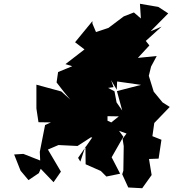

<svg xmlns="http://www.w3.org/2000/svg" viewBox="-20 -891 958 1018"><path d="M598 -348 587 -407 456 -476 467 -353 476 -414 582 -429 569 -466 599 -415 601 -459 728 -441 600 -408 628 -305ZM690 -825 636 -804 555 -743 489 -721 470 -766V-779L378 -667L428 -629L327 -551L363 -540L288 -509L280 -454C304 -423 327 -392 353 -363L305 -406L173 -442V-316L184 -243L250 -242L219 -228L191 -86L193 -40L104 -75L55 -72L89 14L131 64L186 27L196 4L264 75L303 19L234 -98L290 -122L391 -117L473 -170L465 -295L451 -164L469 -162L394 -54L406 -34L433 -115L434 -20L518 17L502 3L544 45L617 30L572 -57L634 -166L583 -236L550 -251V-275L610 -274L544 -221L654 -182L688 -233L630 -155L636 -116L634 14L628 33L660 103L734 107L784 37L770 -48L821 -50L836 -150L788 -169L798 -239L880 -324L842 -348L795 -405L769 -489L781 -538L811 -594L711 -584L772 -650L753 -674L837 -750L778 -725L872 -820L820 -854L722 -871L727 -793Z"/></svg>

Font: Hussar Lance
Style: ExBdObl
Weight: 700
Foundry: Cannot Into Space Fonts, PlusOne Fonts
Version: Version 2.270